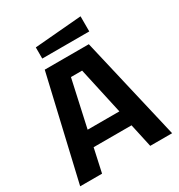

<svg xmlns="http://www.w3.org/2000/svg" viewBox="-200 -1000 1055 1132"><g transform="rotate(-30 327.0 -433.5)"><path d="M14 0 177 -700H477L640 0H491L456 -160H198L163 0ZM219 -267H435L365 -585H289ZM197 -764V-840L517 -867V-764Z"/></g></svg>

Font: Tektur SemiBold
Style: Regular
Weight: 600
Designer: Adam Jagosz
Foundry: Adam Jagosz
Version: Version 1.005;gftools[0.9.30]